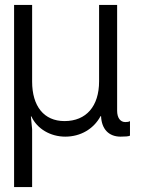

<svg xmlns="http://www.w3.org/2000/svg" viewBox="-20 -540 583 777"><path d="M37 217H110V-17L105 -69H107C130 -18 185 13 244 13C306 13 359 -18 387 -70H389C391 -18 420 13 468 13C486 13 501 12 506 9V-50C502 -47 495 -46 487 -46C467 -46 454 -63 454 -92V-520H381V-211C381 -110 329 -50 241 -50C158 -50 110 -110 110 -210V-520H37Z"/></svg>

Font: Non Bureau Light
Style: Regular
Weight: 300
Designer: Jona Saucedo
Foundry: Non Foundry
Version: Version 1.000;FEAKit 1.0